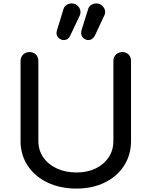

<svg xmlns="http://www.w3.org/2000/svg" viewBox="-20 -1085 885 1121"><path d="M427 16Q331 16 257 -19.5Q183 -55 141.5 -118Q100 -181 100 -262V-729Q100 -752 115 -766.5Q130 -781 152 -781Q175 -781 189.5 -766.5Q204 -752 204 -729V-262Q204 -208 232.5 -166.5Q261 -125 311.5 -101.5Q362 -78 427 -78Q490 -78 538.5 -101.5Q587 -125 614.5 -166.5Q642 -208 642 -262V-729Q642 -752 657 -766.5Q672 -781 694 -781Q717 -781 731 -766.5Q745 -752 745 -729V-262Q745 -181 704.5 -118Q664 -55 592 -19.5Q520 16 427 16ZM495 -851Q481 -851 467.5 -862Q454 -873 454 -893Q454 -896 454.5 -900.5Q455 -905 456 -909L495 -1033Q499 -1047 512.5 -1056Q526 -1065 542 -1065Q564 -1065 579 -1049.5Q594 -1034 594 -1014Q593 -1010 592.5 -1005Q592 -1000 589 -995L534 -877Q520 -851 495 -851ZM352 -851Q338 -851 324 -862Q310 -873 310 -893Q310 -896 311 -900.5Q312 -905 313 -909L351 -1033Q355 -1047 368.5 -1056Q382 -1065 398 -1065Q421 -1065 435.5 -1049.5Q450 -1034 450 -1014Q450 -1004 446 -995L390 -877Q378 -851 352 -851Z"/></svg>

Font: Comfortaa
Style: Bold
Weight: 700
Designer: Johan Aakerlund
Foundry: Johan Aakerlund
Version: Version 3.104; ttfautohint (v1.8.1.43-b0c9)